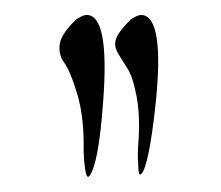

<svg xmlns="http://www.w3.org/2000/svg" viewBox="-20 -870 296 257"><path d="M96 -850Q127 -850 118 -733Q112 -651 100 -635Q94 -626 92 -666Q92 -671 92 -676Q92 -716 83 -745.5Q74 -775 66 -786Q58 -797 60 -811Q62 -825 82 -844Q91 -850 96 -850ZM169 -850Q201 -849 188 -728Q179 -647 169 -637Q165 -633 165 -651Q164 -661 165 -676Q168 -713 163 -740Q158 -767 150.5 -778.5Q143 -790 137.5 -799.5Q132 -809 135.5 -818.5Q139 -828 155 -844Q164 -850 169 -850Z"/></svg>

Font: YamSuf
Style: Regular
Weight: 400
Version: Version 1.1